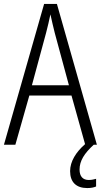

<svg xmlns="http://www.w3.org/2000/svg" viewBox="-20 -735 512 975"><path d="M384 126C384 82 408 44 456 0H472L269 -715H204L0 0H58L129 -250H343L412 -3C366 37 336 85 336 134C336 190 367 220 423 220C442 220 457 217 468 212V173C460 175 447 179 431 179C400 179 384 160 384 126ZM258 -568 330 -302H142L214 -568C222 -600 230 -631 236 -662C242 -632 251 -598 258 -568Z"/></svg>

Font: Noto Sans Armenian Condensed Light
Style: Regular
Weight: 300
Width: 3
Designer: Monotype Design Team
Foundry: Monotype Imaging Inc.
Version: Version 2.008